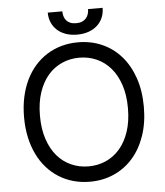

<svg xmlns="http://www.w3.org/2000/svg" viewBox="-60 -962 882 1025"><g transform="rotate(-5 380.5 -449.5)"><path d="M701.7 -363.6Q701.7 -277.3 677.7 -208.3Q653.8 -139.2 611 -90.7Q568.2 -42.3 509.4 -16.2Q450.6 9.9 380.7 9.9Q334.2 9.9 292.3 -1.8Q250.4 -13.5 214.7 -35.9Q179 -58.2 150.4 -90.6Q121.8 -122.9 101.6 -164.4Q81.3 -206 70.5 -256Q59.7 -306.1 59.7 -363.6Q59.7 -421.2 70.5 -471.2Q81.3 -521.3 101.6 -562.9Q121.8 -604.4 150.4 -636.7Q179 -669 214.7 -691.4Q250.4 -713.8 292.3 -725.5Q334.2 -737.2 380.7 -737.2Q450.6 -737.2 509.4 -711.3Q568.2 -685.4 611 -636.9Q653.8 -588.4 677.7 -519.2Q701.7 -449.9 701.7 -363.6ZM616.5 -363.6Q616.5 -434.7 598.2 -489Q579.9 -543.3 548.1 -580.1Q516.3 -616.8 473.4 -635.8Q430.4 -654.8 380.7 -654.8Q331.3 -654.8 288.2 -635.8Q245 -616.8 213.2 -580.1Q181.5 -543.3 163.2 -489Q144.9 -434.7 144.9 -363.6Q144.9 -293 163.2 -238.5Q181.5 -183.9 213.2 -147.2Q245 -110.4 288.2 -91.4Q331.3 -72.4 380.7 -72.4Q430.4 -72.4 473.4 -91.4Q516.3 -110.4 548.1 -147.2Q579.9 -183.9 598.2 -238.5Q616.5 -293 616.5 -363.6ZM528.4 -909.1Q528.4 -880.3 518.1 -856.4Q507.8 -832.4 488.6 -815Q469.5 -797.6 442.1 -788Q414.8 -778.4 380.7 -778.4Q347.3 -778.4 320.1 -788Q293 -797.6 274 -815Q255 -832.4 244.7 -856.4Q234.4 -880.3 234.4 -909.1H312.5Q312.5 -895.2 316.2 -882.6Q320 -870 327.9 -860.4Q335.9 -850.9 349.1 -845.2Q362.2 -839.5 380.7 -839.5Q399.5 -839.5 412.6 -845.2Q425.8 -850.9 434.1 -860.4Q442.5 -870 446.4 -882.6Q450.3 -895.2 450.3 -909.1Z"/></g></svg>

Font: Fast_Sans
Style: Regular
Weight: 400
Designer: Rasmus Andersson
Foundry: rsms
Version: Version 3.018;git-588b23468